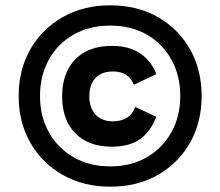

<svg xmlns="http://www.w3.org/2000/svg" viewBox="-20 -690 826 720"><path d="M393 10Q293 10 215.5 -34Q138 -78 94 -154.5Q50 -231 50 -330Q50 -429 94 -505.5Q138 -582 215.5 -626Q293 -670 393 -670Q495 -670 572 -626Q649 -582 692.5 -505.5Q736 -429 736 -330Q736 -231 692.5 -154.5Q649 -78 572 -34Q495 10 393 10ZM393 -66Q472 -66 531 -100.5Q590 -135 623 -194.5Q656 -254 656 -330Q656 -406 623 -466Q590 -526 531 -560Q472 -594 393 -594Q315 -594 255.5 -560Q196 -526 163 -466Q130 -406 130 -330Q130 -254 163 -194.5Q196 -135 255.5 -100.5Q315 -66 393 -66ZM400 -140Q311 -140 262 -190.5Q213 -241 213 -329Q213 -416 262 -467Q311 -518 400 -518Q464 -518 506 -489.5Q548 -461 566 -412L482 -372Q471 -399 451.5 -410.5Q432 -422 403 -422Q362 -422 338.5 -398Q315 -374 315 -329Q315 -285 338.5 -260Q362 -235 403 -235Q433 -235 454.5 -247.5Q476 -260 487 -289L566 -252Q544 -195 504 -167.5Q464 -140 400 -140Z"/></svg>

Font: Kantumruy Pro SemiBold
Style: Regular
Weight: 600
Version: Version 1.002